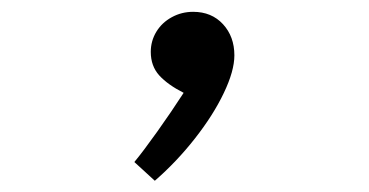

<svg xmlns="http://www.w3.org/2000/svg" viewBox="-20 -160 640 333"><path d="M298.5 1Q271 -13 256.2 -29.2Q241.5 -45.5 241.5 -70Q241.5 -89 251.2 -105Q261 -121 278 -130.2Q295 -139.5 315 -139.5Q347 -139.5 366.8 -118Q386.5 -96.5 386.5 -64Q386.5 -37 368.2 1.2Q350 39.5 318.2 80Q286.5 120.5 248.5 153.5L213 121Q228 103 252.8 68.2Q277.5 33.5 298.5 1Z"/></svg>

Font: JuliaMono
Style: Regular
Weight: 400
Monospace: yes
Designer: cormullion
Foundry: corm
Version: Version 0.055; ttfautohint (v1.8.4)